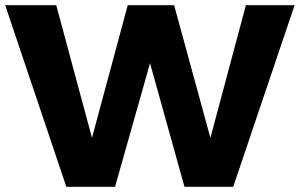

<svg xmlns="http://www.w3.org/2000/svg" viewBox="-22 -721 1157 741"><path d="M927 -701H1115L878 0H690L557 -477L422 0H234L-2 -701H195L333 -189L471 -701H650L790 -189Z"/></svg>

Font: Montserrat arm
Style: Bold
Weight: 700
Designer: Julieta Ulanovsky
Foundry: Julieta Ulanovsky
Version: Version 6.000;PS 006.000;hotconv 1.0.88;makeotf.lib2.5.64775